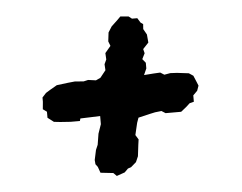

<svg xmlns="http://www.w3.org/2000/svg" viewBox="-40 -519 680 540"><g transform="rotate(-5 300.0 -249.0)"><path d="M269 -26 260 -35 224 -39 218 -56 212 -64 211 -76 217 -104 223 -118 228 -149 237 -175V-198L211 -197L181 -196L179 -189H153L124 -191L106 -193L89 -206V-223L78 -231L80 -252V-264L91 -276L104 -284L123 -295L155 -299L175 -301L199 -299L212 -302L234 -299L247 -305L263 -325L262 -342L268 -355L267 -373L283 -392L278 -405L281 -430L291 -446L309 -463L318 -472L341 -470L350 -463H365L373 -450L380 -445L379 -431L388 -415L390 -392L374 -375L377 -363L369 -347L378 -336V-320L370 -302L397 -304L416 -305L427 -298L444 -301L463 -300L496 -296L508 -288L516 -269L520 -259L515 -245L503 -233V-215L491 -212L480 -202L465 -190H450H421L410 -197L392 -195L378 -192L344 -184L339 -170L331 -136L339 -123L337 -109L333 -76L326 -60L311 -47L302 -44L292 -34Z"/></g></svg>

Font: Winky Rough ExtraBold
Style: Italic
Weight: 800
Italic angle: -8.97852°
Designer: Simon Atzbach
Foundry: typofactur
Version: Version 1.206; ttfautohint (v1.8.4.7-5d5b)